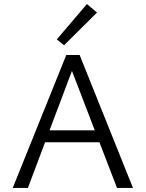

<svg xmlns="http://www.w3.org/2000/svg" viewBox="-20 -930 721 950"><path d="M297 -706 261 -735 410 -910 460 -868ZM472 -226H203L118 0H43L308 -658H374L638 0H559ZM449 -285 336 -579 225 -285Z"/></svg>

Font: Ysabeau Infant
Style: Regular
Weight: 400
Designer: Christian Thalmann (Catharsis Fonts)
Version: Version 0.003